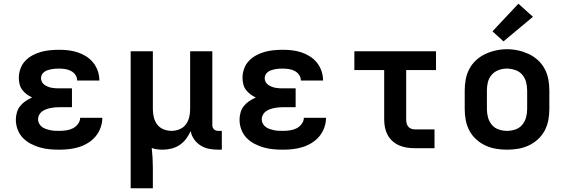

<svg xmlns="http://www.w3.org/2000/svg" viewBox="-20 -795 3040 1030"><path d="M298 8Q271 8 244.5 5.5Q218 3 192.5 -4.5Q167 -12 143.5 -24.5Q120 -37 102 -56Q84 -75 74.5 -100.5Q65 -126 65 -153Q65 -172 70.5 -191.5Q76 -211 88.5 -226.5Q101 -242 117.5 -253Q134 -264 152 -272Q137 -279 123 -289.5Q109 -300 99 -313.5Q89 -327 85 -344Q81 -361 81 -378Q81 -402 89.5 -426Q98 -450 115 -468Q132 -486 154 -498Q176 -510 199.5 -516.5Q223 -523 248 -525.5Q273 -528 297 -528Q323 -528 348 -525Q373 -522 397 -514Q421 -506 442.5 -492.5Q464 -479 480 -459Q496 -439 504.5 -414.5Q513 -390 513 -365Q513 -364 513 -363.5Q513 -363 513 -363H394Q394 -363 394 -363Q394 -363 394 -363Q394 -380 384.5 -393.5Q375 -407 360.5 -414.5Q346 -422 329.5 -424.5Q313 -427 297 -427Q287 -427 277 -426.5Q267 -426 257 -424Q247 -422 237 -419Q227 -416 218.5 -410Q210 -404 205 -395Q200 -386 200 -376Q200 -376 200 -376Q200 -376 200 -376Q200 -365 205 -355.5Q210 -346 218.5 -340Q227 -334 237 -330Q247 -326 257.5 -324Q268 -322 278.5 -321.5Q289 -321 300 -321H366V-220H300Q288 -220 275.5 -219Q263 -218 251 -215.5Q239 -213 227 -208.5Q215 -204 205.5 -197Q196 -190 190 -178.5Q184 -167 184 -155Q184 -143 190 -132Q196 -121 205.5 -114Q215 -107 226.5 -103Q238 -99 250 -96.5Q262 -94 274 -93.5Q286 -93 298 -93Q316 -93 334.5 -95.5Q353 -98 369.5 -106Q386 -114 398 -129.5Q410 -145 410 -163H529Q529 -163 529 -163Q529 -163 529 -163Q529 -136 519.5 -110Q510 -84 493 -63.5Q476 -43 452.5 -28.5Q429 -14 403.5 -6Q378 2 351 5Q324 8 298 8Z M681 215V-520H800V-210Q800 -188 805 -166.5Q810 -145 823 -127.5Q836 -110 857 -101.5Q878 -93 900 -93Q922 -93 943 -101.5Q964 -110 977 -127.5Q990 -145 995 -166.5Q1000 -188 1000 -210V-520H1119V-124Q1119 -118 1121 -112Q1123 -106 1127.5 -101.5Q1132 -97 1138 -95Q1144 -93 1150 -93H1170V8H1150Q1126 8 1102 3.5Q1078 -1 1057 -14Q1036 -27 1021.5 -47.5Q1007 -68 1003 -92Q993 -70 978.5 -50.5Q964 -31 944 -17.5Q924 -4 900 2Q876 8 852 8Q837 8 822.5 6Q808 4 794 -1Q797 26 798.5 53Q800 80 800 107V215Z M1498 8Q1471 8 1444.5 5.5Q1418 3 1392.5 -4.5Q1367 -12 1343.5 -24.5Q1320 -37 1302 -56Q1284 -75 1274.5 -100.5Q1265 -126 1265 -153Q1265 -172 1270.5 -191.5Q1276 -211 1288.5 -226.5Q1301 -242 1317.5 -253Q1334 -264 1352 -272Q1337 -279 1323 -289.5Q1309 -300 1299 -313.5Q1289 -327 1285 -344Q1281 -361 1281 -378Q1281 -402 1289.5 -426Q1298 -450 1315 -468Q1332 -486 1354 -498Q1376 -510 1399.5 -516.5Q1423 -523 1448 -525.5Q1473 -528 1497 -528Q1523 -528 1548 -525Q1573 -522 1597 -514Q1621 -506 1642.5 -492.5Q1664 -479 1680 -459Q1696 -439 1704.5 -414.5Q1713 -390 1713 -365Q1713 -364 1713 -363.5Q1713 -363 1713 -363H1594Q1594 -363 1594 -363Q1594 -363 1594 -363Q1594 -380 1584.5 -393.5Q1575 -407 1560.5 -414.5Q1546 -422 1529.5 -424.5Q1513 -427 1497 -427Q1487 -427 1477 -426.5Q1467 -426 1457 -424Q1447 -422 1437 -419Q1427 -416 1418.5 -410Q1410 -404 1405 -395Q1400 -386 1400 -376Q1400 -376 1400 -376Q1400 -376 1400 -376Q1400 -365 1405 -355.5Q1410 -346 1418.5 -340Q1427 -334 1437 -330Q1447 -326 1457.5 -324Q1468 -322 1478.5 -321.5Q1489 -321 1500 -321H1566V-220H1500Q1488 -220 1475.5 -219Q1463 -218 1451 -215.5Q1439 -213 1427 -208.5Q1415 -204 1405.5 -197Q1396 -190 1390 -178.5Q1384 -167 1384 -155Q1384 -143 1390 -132Q1396 -121 1405.5 -114Q1415 -107 1426.5 -103Q1438 -99 1450 -96.5Q1462 -94 1474 -93.5Q1486 -93 1498 -93Q1516 -93 1534.5 -95.5Q1553 -98 1569.5 -106Q1586 -114 1598 -129.5Q1610 -145 1610 -163H1729Q1729 -163 1729 -163Q1729 -163 1729 -163Q1729 -136 1719.5 -110Q1710 -84 1693 -63.5Q1676 -43 1652.5 -28.5Q1629 -14 1603.5 -6Q1578 2 1551 5Q1524 8 1498 8Z M2204 0Q2182 0 2161 -3.5Q2140 -7 2120.5 -15.5Q2101 -24 2085 -38.5Q2069 -53 2059 -72Q2049 -91 2045 -112Q2041 -133 2041 -155V-419H1881V-520H2319V-419H2159V-155Q2159 -145 2161 -135Q2163 -125 2169 -117Q2175 -109 2184.5 -105Q2194 -101 2204 -101H2311V0Z M2700 8Q2670 8 2640.5 3Q2611 -2 2584 -14.5Q2557 -27 2534.5 -47.5Q2512 -68 2498 -94.5Q2484 -121 2478.5 -150.5Q2473 -180 2473 -210V-310Q2473 -340 2478.5 -369.5Q2484 -399 2498 -425.5Q2512 -452 2534.5 -472.5Q2557 -493 2584 -505.5Q2611 -518 2640.5 -524.5Q2670 -531 2700 -531Q2730 -531 2759.5 -524.5Q2789 -518 2816 -505.5Q2843 -493 2865.5 -472.5Q2888 -452 2902 -425.5Q2916 -399 2921.5 -369.5Q2927 -340 2927 -310V-210Q2927 -180 2921.5 -150.5Q2916 -121 2902 -94.5Q2888 -68 2865.5 -47.5Q2843 -27 2816 -14.5Q2789 -2 2759.5 3Q2730 8 2700 8ZM2700 -93Q2723 -93 2745 -100.5Q2767 -108 2781.5 -125.5Q2796 -143 2802 -165Q2808 -187 2808 -210V-310Q2808 -333 2802 -355.5Q2796 -378 2781 -395Q2766 -412 2743.5 -419.5Q2721 -427 2699 -427Q2676 -427 2654.5 -419Q2633 -411 2618 -394Q2603 -377 2597.5 -355Q2592 -333 2592 -310V-210Q2592 -187 2598 -165Q2604 -143 2618.5 -125.5Q2633 -108 2655 -100.5Q2677 -93 2700 -93ZM2681 -573 2622 -627 2761 -775 2839 -705Z"/></svg>

Font: Zed Sans Extended
Style: Bold
Weight: 700
Width: 7
Designer: Belleve Invis
Foundry: Belleve Invis
Version: Version 1.0.0; ttfautohint (v1.8.4)